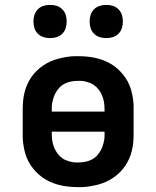

<svg xmlns="http://www.w3.org/2000/svg" viewBox="-20 -758 640 786"><path d="M300 8Q283 8 266 6.5Q249 5 232 1.5Q215 -2 199 -8Q183 -14 168 -22.5Q153 -31 140 -42.5Q127 -54 116 -67.5Q105 -81 97 -96Q89 -111 84 -127.5Q79 -144 76 -164Q73 -184 73 -195V-310Q73 -327 74.5 -344Q76 -361 80 -378Q84 -395 91 -411Q98 -427 107.5 -441Q117 -455 129 -467Q141 -479 155.5 -489Q170 -499 185.5 -506Q201 -513 217.5 -517.5Q234 -522 254 -525Q274 -528 285 -528H300Q317 -528 334 -526.5Q351 -525 368 -521.5Q385 -518 401 -512Q417 -506 432 -497.5Q447 -489 460 -477.5Q473 -466 484 -452.5Q495 -439 503 -424Q511 -409 516 -392.5Q521 -376 524 -356Q527 -336 527 -325V-210Q527 -193 525.5 -176Q524 -159 520 -142Q516 -125 509 -109Q502 -93 492.5 -79Q483 -65 471 -53Q459 -41 444.5 -31Q430 -21 414.5 -14Q399 -7 382.5 -2.5Q366 2 346 5Q326 8 315 8ZM192 -301H408V-310Q408 -324 406 -338Q404 -352 398.5 -365.5Q393 -379 384.5 -390.5Q376 -402 364.5 -410Q353 -418 337 -422.5Q321 -427 312 -427H300Q286 -427 272 -424.5Q258 -422 245 -415.5Q232 -409 222.5 -398.5Q213 -388 206.5 -375.5Q200 -363 196 -347Q192 -331 192 -322ZM289 -93H300Q314 -93 328 -95.5Q342 -98 355 -104.5Q368 -111 377.5 -121.5Q387 -132 393.5 -144.5Q400 -157 404 -173Q408 -189 408 -199V-219H192V-210Q192 -196 194 -182Q196 -168 201.5 -154.5Q207 -141 215.5 -129.5Q224 -118 235.5 -110Q247 -102 263 -97.5Q279 -93 289 -93ZM415 -602Q401 -602 388 -606Q375 -610 365 -620Q355 -630 351 -643Q347 -656 347 -670Q347 -684 351 -697Q355 -710 365 -720Q375 -730 388 -734Q401 -738 415 -738Q429 -738 442 -734Q455 -730 465 -720Q475 -710 479 -697Q483 -684 483 -670Q483 -656 479 -643Q475 -630 465 -620Q455 -610 442 -606Q429 -602 415 -602ZM185 -602Q171 -602 158 -606Q145 -610 135 -620Q125 -630 121 -643Q117 -656 117 -670Q117 -684 121 -697Q125 -710 135 -720Q145 -730 158 -734Q171 -738 185 -738Q199 -738 212 -734Q225 -730 235 -720Q245 -710 249 -697Q253 -684 253 -670Q253 -656 249 -643Q245 -630 235 -620Q225 -610 212 -606Q199 -602 185 -602Z"/></svg>

Font: R Plex Mono
Style: Bold
Weight: 700
Monospace: yes
Designer: Belleve Invis
Foundry: Belleve Invis
Version: Version 31.8.0